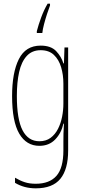

<svg xmlns="http://www.w3.org/2000/svg" viewBox="-20 -786 462 1048"><path d="M202 -537Q258 -537 286.5 -507Q315 -477 326 -440H329L332 -527H352V35Q352 138 309.5 190Q267 242 175 242Q112 242 62 212V184Q89 200 115 208.5Q141 217 175 217Q250 217 288 174Q326 131 326 35V-12Q326 -35 326.5 -57.5Q327 -80 329 -111H326Q315 -60 281.5 -25Q248 10 195 10Q124 10 85 -56.5Q46 -123 46 -262Q46 -390 83 -463.5Q120 -537 202 -537ZM202 -512Q155 -512 126 -480.5Q97 -449 84.5 -393Q72 -337 72 -262Q72 -135 103 -75Q134 -15 195 -15Q231 -15 256 -33.5Q281 -52 296.5 -82.5Q312 -113 319 -149Q326 -185 326 -221V-329Q326 -378 313.5 -419.5Q301 -461 274 -486.5Q247 -512 202 -512ZM253 -756Q246 -738 237 -710.5Q228 -683 220.5 -654.5Q213 -626 211 -606H181V-616Q190 -651 205 -691.5Q220 -732 240 -766H253Z"/></svg>

Font: Noto Sans Lao Looped ExtraCondensed Thin
Style: Regular
Weight: 100
Width: 2
Designer: Mark Frömberg, Ben Mitchell
Foundry: The Fontpad Ltd
Version: Version 1.002; ttfautohint (v1.8.4.7-5d5b)